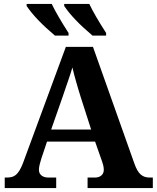

<svg xmlns="http://www.w3.org/2000/svg" viewBox="-20 -951 793 971"><path d="M217.8 -234.9 189 -148.9Q185.1 -136.7 180.9 -120.4Q176.8 -104 176.8 -91.8Q176.8 -82 180.7 -74.7Q184.6 -67.4 190.9 -62.7Q197.3 -58.1 205.3 -55.7Q213.4 -53.2 222.2 -53.2H264.2V0H3.9V-53.2H16.1Q29.3 -53.2 40.3 -56.2Q51.3 -59.1 60.8 -67.1Q70.3 -75.2 78.9 -89.4Q87.4 -103.5 96.2 -126L313 -713.9H450.2L659.2 -125Q666.5 -104 674.6 -90.1Q682.6 -76.2 692.1 -68.1Q701.7 -60.1 712.4 -56.6Q723.1 -53.2 734.9 -53.2H752.9V0H422.9V-53.2H461.9Q469.2 -53.2 477.1 -55.4Q484.9 -57.6 491 -62.3Q497.1 -66.9 501 -74.2Q504.9 -81.5 504.9 -91.8Q504.9 -104 502 -115.2Q499 -126.5 496.1 -134.8L460.9 -234.9ZM388.2 -460Q382.8 -477.1 377.2 -495.8Q371.6 -514.6 366 -534.2Q360.4 -553.7 355.2 -573Q350.1 -592.3 346.2 -609.9Q341.8 -594.7 335.9 -576.7Q330.1 -558.6 323.5 -539.6Q316.9 -520.5 310.3 -501.5Q303.7 -482.4 297.9 -464.8L238.8 -295.9H440.9ZM447.8 -771Q348.6 -854.5 304.7 -920.9V-931.2H431.6Q457.5 -876 516.6 -784.2V-771ZM257.8 -771Q158.7 -854.5 114.7 -920.9V-931.2H241.7Q267.6 -876 326.7 -784.2V-771Z"/></svg>

Font: Droid Serif
Style: Bold
Weight: 700
Designer: Monotype Design team
Foundry: Monotype Imaging Inc.
Version: Version 1.03